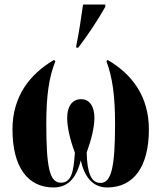

<svg xmlns="http://www.w3.org/2000/svg" viewBox="-20 -816 712 846"><path d="M316 -606H325C368 -663 409 -724 444 -786V-796H346C338 -739 328 -672 316 -614ZM216 10C287 10 319 -42 336 -109C351 -41 386 10 452 10C569 10 636 -81 636 -246C636 -392 561 -490 454 -552L449 -546C475 -477 487 -395 487 -272C487 -80 471 -10 423 -10C381 -10 364 -55 362 -144C383 -202 396 -256 396 -297C396 -347 375 -379 337 -379C299 -379 276 -348 276 -297C276 -256 288 -202 310 -143C304 -58 295 -11 248 -11C198 -11 184 -80 184 -272C184 -395 196 -477 224 -546L218 -552C112 -490 35 -392 35 -246C35 -80 102 10 216 10Z"/></svg>

Font: Noto Serif Display Condensed Extra
Style: Regular
Weight: 800
Width: 3
Designer: Monotype Design Team
Foundry: Monotype Imaging Inc.
Version: Version 1.900